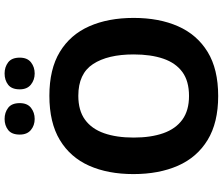

<svg xmlns="http://www.w3.org/2000/svg" viewBox="-87 -873 970 836"><g transform="rotate(-90 398.0 -455.0)"><path d="M738 -358Q738 -247 701.5 -164.5Q665 -82 590 -36Q515 10 398 10Q282 10 206.5 -36Q131 -82 94.5 -165Q58 -248 58 -359Q58 -470 94.5 -552Q131 -634 206.5 -679.5Q282 -725 399 -725Q515 -725 590 -679.5Q665 -634 701.5 -551.5Q738 -469 738 -358ZM217 -358Q217 -283 236 -229Q255 -175 295 -146Q335 -117 398 -117Q463 -117 502.5 -146Q542 -175 560.5 -229Q579 -283 579 -358Q579 -471 537 -535Q495 -599 399 -599Q335 -599 295 -570Q255 -541 236 -487Q217 -433 217 -358ZM230 -854Q230 -889 250 -904.5Q270 -920 298 -920Q326 -920 346.5 -904.5Q367 -889 367 -854Q367 -821 346.5 -805Q326 -789 298 -789Q270 -789 250 -805.5Q230 -822 230 -854ZM427 -854Q427 -889 447 -904.5Q467 -920 496 -920Q524 -920 544.5 -904.5Q565 -889 565 -854Q565 -821 544.5 -805Q524 -789 496 -789Q468 -789 447.5 -805.5Q427 -822 427 -854Z"/></g></svg>

Font: Noto Sans Cham
Style: Bold
Weight: 700
Version: Version 2.002